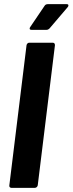

<svg xmlns="http://www.w3.org/2000/svg" viewBox="-20 -906 350 926"><path d="M25 -12 108 -688Q109 -693 112.5 -696.5Q116 -700 121 -700H234Q245 -700 245 -688L162 -12Q161 -7 157 -3.5Q153 0 148 0H35Q30 0 27 -3.5Q24 -7 25 -12ZM123 -768Q123 -772 126 -776L195 -878Q200 -886 211 -886H301Q310 -886 310 -880Q310 -875 306 -871L219 -769Q212 -762 204 -762H133Q123 -762 123 -768Z"/></svg>

Font: Barlow Condensed
Style: Bold Italic
Weight: 700
Width: 3
Italic angle: -7°
Designer: Jeremy Tribby
Foundry: Tribby Type
Version: Version 1.408